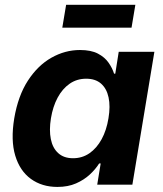

<svg xmlns="http://www.w3.org/2000/svg" viewBox="-20 -754 667 784"><path d="M214.4 9.3Q151.4 9.3 106.2 -23.4Q61 -56.2 42.2 -118.7Q23.4 -181.2 38.1 -270.5Q53.7 -362.8 94 -424.8Q134.3 -486.8 189.9 -518.3Q245.6 -549.8 306.6 -549.8Q351.6 -549.8 379.6 -535.2Q407.7 -520.5 423.3 -498Q439 -475.6 445.8 -453.1H450.7L464.8 -542.5H610.4L520.5 0H377L391.1 -86.4H384.8Q370.1 -63 346.7 -41.3Q323.2 -19.5 290.5 -5.1Q257.8 9.3 214.4 9.3ZM278.3 -107.9Q315.9 -107.9 345.5 -128.4Q375 -148.9 395 -185.5Q415 -222.2 422.9 -271Q431.2 -320.3 423.3 -356.4Q415.5 -392.6 392.6 -412.6Q369.6 -432.6 332 -432.6Q293.9 -432.6 264.4 -412.1Q234.9 -391.6 215.3 -355.2Q195.8 -318.8 188 -271Q180.2 -223.1 187.5 -186.3Q194.8 -149.4 217.8 -128.7Q240.7 -107.9 278.3 -107.9ZM532.7 -734.4 517.1 -641.1H234.4L250 -734.4Z"/></svg>

Font: Inter 16pt
Style: Bold Italic
Weight: 700
Italic angle: -9.3988°
Version: Version 4.001;git-66647c0bb